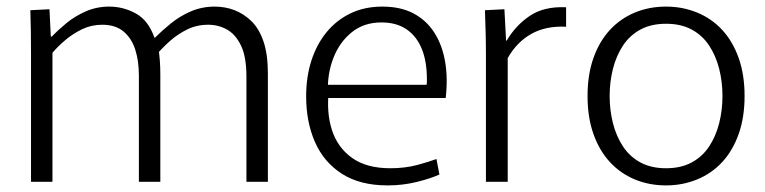

<svg xmlns="http://www.w3.org/2000/svg" viewBox="-20 -551 2318 582"><path d="M74 -392Q74 -427 73.5 -457Q73 -487 72 -520L130 -523L134 -440H137Q156 -460 181.5 -481Q207 -502 240 -516.5Q273 -531 311 -531Q354 -531 392 -510Q430 -489 448 -437H450Q471 -458 498 -480Q525 -502 558.5 -516.5Q592 -531 631 -531Q662 -531 690 -520.5Q718 -510 741.5 -487.5Q765 -465 778.5 -426Q792 -387 792 -328V0H727V-318Q727 -379 710.5 -413Q694 -447 668 -461.5Q642 -476 611 -476Q576 -476 547 -461.5Q518 -447 495 -426.5Q472 -406 456 -387L460 -407Q463 -387 464.5 -367.5Q466 -348 466 -325V0H401V-322Q401 -366 390 -400.5Q379 -435 354.5 -455.5Q330 -476 290 -476Q257 -476 229 -462.5Q201 -449 178 -429.5Q155 -410 139 -391V0H74Z M1155 11Q1071 11 1016 -24.5Q961 -60 934.5 -121Q908 -182 908 -259Q908 -318 924 -367.5Q940 -417 970 -453.5Q1000 -490 1042.5 -510.5Q1085 -531 1139 -531Q1194 -531 1233 -510.5Q1272 -490 1296 -453Q1320 -416 1329 -365.5Q1338 -315 1331 -254H946L977 -277Q969 -211 986 -157.5Q1003 -104 1047 -72.5Q1091 -41 1163 -41Q1208 -41 1245 -51Q1282 -61 1303 -69L1312 -22Q1286 -10 1243.5 0.5Q1201 11 1155 11ZM947 -294H1273Q1274 -299 1274 -304Q1274 -309 1274 -311Q1274 -365 1258.5 -403Q1243 -441 1212.5 -462Q1182 -483 1136 -483Q1083 -483 1046 -453Q1009 -423 990.5 -375Q972 -327 974 -273Z M1453 0V-379Q1453 -423 1452 -456Q1451 -489 1450 -520L1509 -523L1514 -428H1516Q1543 -474 1586 -503Q1629 -532 1696 -529V-470Q1635 -473 1591 -448.5Q1547 -424 1519 -375V0Z M1999 11Q1948 11 1904.5 -7Q1861 -25 1829 -59.5Q1797 -94 1779 -144.5Q1761 -195 1761 -260Q1761 -325 1779 -375.5Q1797 -426 1829 -460.5Q1861 -495 1904.5 -513Q1948 -531 1999 -531Q2049 -531 2093 -513Q2137 -495 2169 -460.5Q2201 -426 2219 -375.5Q2237 -325 2237 -260Q2237 -195 2219 -144.5Q2201 -94 2169 -59.5Q2137 -25 2093 -7Q2049 11 1999 11ZM1999 -41Q2044 -41 2076.5 -58.5Q2109 -76 2129.5 -107Q2150 -138 2160 -177.5Q2170 -217 2170 -260Q2170 -303 2160 -342.5Q2150 -382 2129.5 -413Q2109 -444 2076.5 -461.5Q2044 -479 1999 -479Q1954 -479 1921.5 -461.5Q1889 -444 1868.5 -413Q1848 -382 1838 -342.5Q1828 -303 1828 -260Q1828 -217 1838 -177.5Q1848 -138 1868.5 -107Q1889 -76 1921.5 -58.5Q1954 -41 1999 -41Z"/></svg>

Font: Murecho Thin Light
Style: Regular
Weight: 300
Version: Version 1.010